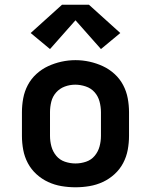

<svg xmlns="http://www.w3.org/2000/svg" viewBox="-20 -786 640 814"><path d="M300 8Q270 8 240.5 3Q211 -2 184 -14.5Q157 -27 134.5 -47.5Q112 -68 98 -94.5Q84 -121 78.5 -150.5Q73 -180 73 -210V-310Q73 -340 78.5 -369.5Q84 -399 98 -425.5Q112 -452 134.5 -472.5Q157 -493 184 -505.5Q211 -518 240.5 -524.5Q270 -531 300 -531Q330 -531 359.5 -524.5Q389 -518 416 -505.5Q443 -493 465.5 -472.5Q488 -452 502 -425.5Q516 -399 521.5 -369.5Q527 -340 527 -310V-210Q527 -180 521.5 -150.5Q516 -121 502 -94.5Q488 -68 465.5 -47.5Q443 -27 416 -14.5Q389 -2 359.5 3Q330 8 300 8ZM300 -93Q323 -93 345 -100.5Q367 -108 381.5 -125.5Q396 -143 402 -165Q408 -187 408 -210V-310Q408 -333 402 -355.5Q396 -378 381 -395Q366 -412 343.5 -419.5Q321 -427 299 -427Q276 -427 254.5 -419Q233 -411 218 -394Q203 -377 197.5 -355Q192 -333 192 -310V-210Q192 -187 198 -165Q204 -143 218.5 -125.5Q233 -108 255 -100.5Q277 -93 300 -93ZM192 -578 110 -646 243 -766H357L490 -646L408 -578L300 -700Z"/></svg>

Font: Zed Sans Extended
Style: Bold
Weight: 700
Width: 7
Designer: Belleve Invis
Foundry: Belleve Invis
Version: Version 1.0.0; ttfautohint (v1.8.4)